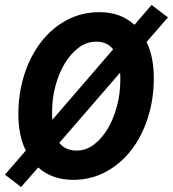

<svg xmlns="http://www.w3.org/2000/svg" viewBox="-44 -713 697 774"><path d="M251 12Q166 12 110 -38L41 41L-24 -9L60 -106Q30 -166 30 -253Q30 -337 54 -412Q78 -487 121 -543Q164 -599 224.5 -631.5Q285 -664 357 -664Q442 -664 498 -613L567 -693L633 -643L547 -544Q576 -483 576 -398Q576 -314 552.5 -239.5Q529 -165 486 -109Q443 -53 383 -20.5Q323 12 251 12ZM166 -263Q166 -254 166 -246Q166 -238 167 -230L412 -514Q389 -545 344 -545Q306 -545 273.5 -521Q241 -497 217 -457Q193 -417 179.5 -366.5Q166 -316 166 -263ZM265 -106Q303 -106 335 -130.5Q367 -155 390.5 -194.5Q414 -234 427.5 -285Q441 -336 441 -389Q441 -397 441 -405Q441 -413 440 -420L195 -137Q220 -106 265 -106Z"/></svg>

Font: Source Code Pro
Style: Bold Italic
Weight: 700
Italic angle: -11°
Monospace: yes
Designer: Paul D. Hunt, Teo Tuominen
Foundry: Adobe Systems Incorporated
Version: Version 1.050;PS 1.000;hotconv 16.6.51;makeotf.lib2.5.65220